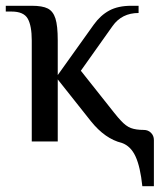

<svg xmlns="http://www.w3.org/2000/svg" viewBox="-21 -490 553 665"><path d="M512 -5V155H472Q465 88 448.5 52Q432 16 401 5Q343 -9 294 -70L179 -215V0H89V-350Q89 -401 75 -425.5Q61 -450 19 -450H-1V-470H89Q126 -470 144.5 -460.5Q163 -451 171 -426Q179 -401 179 -350V-230L304 -405Q327 -437 357.5 -453.5Q388 -470 434 -470H459V-445Q401 -445 369 -400L259 -245L374 -100Q390 -80 397 -73Q415 -53 432.5 -46.5Q450 -40 477 -40Q492 -40 502 -30Q512 -20 512 -5Z"/></svg>

Font: Philosopher
Style: Regular
Weight: 400
Designer: Jovanny Lemonad
Foundry: Jovanny Lemonad
Version: Version 2.000